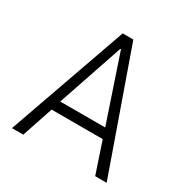

<svg xmlns="http://www.w3.org/2000/svg" viewBox="-161 -845 961 985"><g transform="rotate(30 320.0 -352.5)"><path d="M39 0 288 -705H351L600 0H532L464 -203L495 -184H145L174 -203L106 0ZM317 -630 181 -229 165 -242H475L456 -229L321 -630Z"/></g></svg>

Font: Nunito Sans 7pt Condensed Light
Style: Regular
Weight: 300
Width: 3
Designer: Vernon Adams
Foundry: Vernon Adams
Version: Version 3.101;gftools[0.9.27]